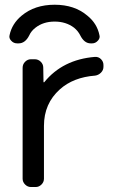

<svg xmlns="http://www.w3.org/2000/svg" viewBox="-20 -791 492 791"><path d="M73.2 -511.7Q73.2 -526.4 83.5 -536.6Q93.8 -546.9 107.4 -546.9H123Q137.7 -546.9 147.9 -536.6Q158.2 -526.4 158.2 -512.7L159.2 -453.1Q159.2 -452.1 160.2 -452.1Q161.1 -452.1 162.1 -452.1Q238.3 -545.9 371.1 -556.6Q385.7 -557.6 396 -547.4Q406.2 -537.1 406.2 -523.4V-515.6Q406.2 -502 396 -491.7Q385.7 -481.4 372.1 -479.5Q282.2 -472.7 226.6 -422.9Q161.1 -364.3 161.1 -272.5V-54.7Q161.1 -41 150.9 -30.8Q140.6 -20.5 127 -20.5H107.4Q93.8 -20.5 83.5 -30.8Q73.2 -41 73.2 -54.7ZM100.6 -645.5Q84 -612.3 56.6 -612.3H50.8Q36.1 -612.3 26.4 -623Q18.6 -630.9 18.6 -640.6Q18.6 -643.6 19.5 -646.5Q29.3 -693.4 69.3 -726.6Q123 -771.5 205.1 -771.5Q287.1 -771.5 339.8 -726.6Q379.9 -694.3 389.6 -646.5Q390.6 -643.6 390.6 -640.6Q390.6 -630.9 382.8 -623Q373 -612.3 359.4 -612.3H353.5Q327.1 -612.3 310.5 -645.5Q301.8 -663.1 285.2 -676.8Q252 -702.1 205.1 -702.1Q158.2 -702.1 126 -676.8Q108.4 -663.1 100.6 -645.5Z"/></svg>

Font: Gen Jyuu GothicL Regular
Style: Regular
Weight: 400
Designer: [Source Han Sans]
Ryoko NISHIZUKA  (kana & ideographs); Paul D. Hunt (Latin, Greek & Cyrillic); Wenlong ZHANG  (bopomofo
Version: Version 1.002.20150607